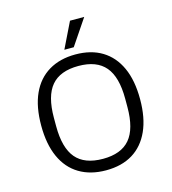

<svg xmlns="http://www.w3.org/2000/svg" viewBox="-107 -789 796 887"><g transform="rotate(-15 291.5 -345.5)"><path d="M292 10Q218 10 164.5 -22Q111 -54 83 -116Q55 -178 55 -267Q55 -357 83 -418.5Q111 -480 164.5 -512Q218 -544 292 -544Q367 -544 419.5 -512Q472 -480 500 -418.5Q528 -357 528 -267Q528 -178 500 -116Q472 -54 419.5 -22Q367 10 292 10ZM292 -45Q379 -45 420.5 -94Q462 -143 462 -247V-287Q462 -391 420.5 -440Q379 -489 292 -489Q204 -489 162.5 -440Q121 -391 121 -287V-247Q121 -143 162.5 -94Q204 -45 292 -45ZM249 -578 309 -701H377L294 -578Z"/></g></svg>

Font: Mozilla Headline ExtraLight
Style: Regular
Weight: 200
Designer: Studio DRAMA
Foundry: Studio DRAMA
Version: Version 1.000